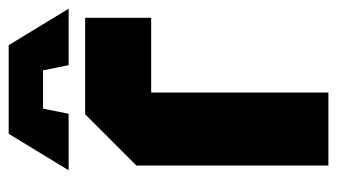

<svg xmlns="http://www.w3.org/2000/svg" viewBox="-187 -589 776 442"><g transform="rotate(-90 201.0 -368.0)"><path d="M41 0V-442L159 -560H381V-408H209V0ZM160 -598H30L114 -736H318L402 -598H272L260 -657H172Z"/></g></svg>

Font: Tektur SemiCondensed
Style: Bold
Weight: 700
Width: 4
Designer: Adam Jagosz
Foundry: Adam Jagosz
Version: Version 1.005;gftools[0.9.30]